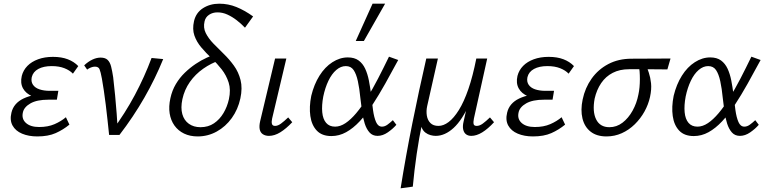

<svg xmlns="http://www.w3.org/2000/svg" viewBox="-20 -731 4163 1040"><path d="M182 8Q135 8 99.5 -7Q64 -22 48 -51Q32 -80 42 -121Q54 -172 107.5 -197.5Q161 -223 242 -223L239 -194Q192 -194 156 -209Q120 -224 104.5 -252.5Q89 -281 98 -320Q106 -351 128.5 -374Q151 -397 186.5 -410Q222 -423 267 -423Q313 -423 347 -410Q381 -397 404 -373L375 -332Q358 -350 329 -361.5Q300 -373 260 -373Q216 -373 187.5 -357.5Q159 -342 152 -313Q147 -289 158.5 -272Q170 -255 194 -247Q218 -239 250 -239H296L288 -191H242Q180 -191 145 -171Q110 -151 104 -122Q96 -87 120.5 -65Q145 -43 192 -43Q240 -43 275.5 -58.5Q311 -74 337 -96L356 -56Q322 -28 281.5 -10Q241 8 182 8Z M571 0Q567 -38 562.5 -80Q558 -122 553 -162.5Q548 -203 542.5 -240Q537 -277 532 -305Q525 -343 519 -356.5Q513 -370 494 -370Q484 -370 472.5 -365.5Q461 -361 452 -354L436 -377Q457 -397 480 -408Q503 -419 525 -419Q550 -419 563 -406.5Q576 -394 582 -370Q588 -346 593 -313Q599 -264 603.5 -214.5Q608 -165 612 -115.5Q616 -66 617 -17L587 -22Q658 -118 710.5 -216.5Q763 -315 801 -417L864 -411Q821 -305 762 -202Q703 -99 627 0Z M1051 8Q1009 8 977 -7.5Q945 -23 925 -51Q905 -79 899 -116.5Q893 -154 903 -199Q912 -241 932.5 -275.5Q953 -310 981 -337Q1009 -364 1039.5 -384.5Q1070 -405 1100 -418.5Q1130 -432 1153 -440L1172 -405Q1124 -389 1081 -359Q1038 -329 1008.5 -287Q979 -245 968 -194Q958 -147 967.5 -113Q977 -79 1003 -60.5Q1029 -42 1066 -42Q1108 -42 1139 -63Q1170 -84 1190.5 -118.5Q1211 -153 1220 -194Q1231 -245 1218.5 -284Q1206 -323 1181 -355Q1156 -387 1126 -415.5Q1096 -444 1070.5 -474Q1045 -504 1033 -538.5Q1021 -573 1031 -617Q1042 -663 1080 -687Q1118 -711 1168 -711Q1216 -711 1260.5 -693Q1305 -675 1351 -642L1307 -581Q1286 -603 1262 -621.5Q1238 -640 1212 -652Q1186 -664 1158 -664Q1132 -664 1112.5 -651Q1093 -638 1088 -615Q1080 -581 1094.5 -552Q1109 -523 1135.5 -495.5Q1162 -468 1192 -439Q1222 -410 1247 -375.5Q1272 -341 1283 -297.5Q1294 -254 1282 -198Q1269 -138 1235.5 -91.5Q1202 -45 1154 -18.5Q1106 8 1051 8Z M1437 5Q1418 5 1404.5 -3.5Q1391 -12 1387 -29.5Q1383 -47 1389 -74L1470 -414H1531L1454 -89Q1450 -71 1453 -60Q1456 -49 1470 -49Q1485 -49 1502 -61.5Q1519 -74 1541 -95L1563 -69Q1530 -34 1498.5 -14.5Q1467 5 1437 5Z M1775 6Q1724 6 1696 -23.5Q1668 -53 1661 -102.5Q1654 -152 1666 -212Q1681 -274 1710.5 -321Q1740 -368 1780.5 -394Q1821 -420 1864 -420Q1900 -420 1922.5 -403.5Q1945 -387 1958 -359Q1971 -331 1978 -295.5Q1985 -260 1990 -220Q1995 -175 2000.5 -135Q2006 -95 2017 -70Q2028 -45 2049 -45Q2064 -45 2078.5 -55.5Q2093 -66 2108 -80L2127 -55Q2108 -33 2080.5 -14Q2053 5 2025 5Q1998 5 1981.5 -13.5Q1965 -32 1955.5 -62Q1946 -92 1941 -128Q1936 -164 1932 -200Q1927 -252 1918.5 -291Q1910 -330 1895.5 -351.5Q1881 -373 1853 -373Q1826 -373 1801.5 -352Q1777 -331 1759 -293.5Q1741 -256 1731 -208Q1722 -160 1725.5 -123Q1729 -86 1746.5 -65.5Q1764 -45 1795 -45Q1823 -45 1851.5 -64Q1880 -83 1909.5 -118Q1939 -153 1968.5 -200.5Q1998 -248 2027.5 -305Q2057 -362 2087 -424L2137 -406Q2101 -339 2066.5 -277.5Q2032 -216 1998 -164Q1964 -112 1928.5 -74Q1893 -36 1855 -15Q1817 6 1775 6ZM1907 -509 1998 -711H2066L1951 -509Z M2150 289Q2178 114 2213.5 -63Q2249 -240 2289 -414H2352L2294 -157Q2288 -130 2292 -105Q2296 -80 2311.5 -64.5Q2327 -49 2355 -49Q2382 -49 2410 -70Q2438 -91 2465.5 -135Q2493 -179 2517 -248.5Q2541 -318 2560 -414H2597Q2567 -267 2525.5 -174Q2484 -81 2437 -38Q2390 5 2340 5Q2327 5 2312 1Q2297 -3 2284 -13Q2271 -23 2264 -40.5Q2257 -58 2260 -84L2268 -71Q2250 14 2237 103.5Q2224 193 2216 280ZM2533 5Q2516 5 2504.5 -3.5Q2493 -12 2489 -29.5Q2485 -47 2491 -72L2568 -414H2619L2547 -89Q2543 -69 2545.5 -59Q2548 -49 2562 -49Q2578 -49 2595 -61.5Q2612 -74 2634 -95L2656 -69Q2623 -33 2592 -14Q2561 5 2533 5Z M2867 8Q2820 8 2784.5 -7Q2749 -22 2733 -51Q2717 -80 2727 -121Q2739 -172 2792.5 -197.5Q2846 -223 2927 -223L2924 -194Q2877 -194 2841 -209Q2805 -224 2789.5 -252.5Q2774 -281 2783 -320Q2791 -351 2813.5 -374Q2836 -397 2871.5 -410Q2907 -423 2952 -423Q2998 -423 3032 -410Q3066 -397 3089 -373L3060 -332Q3043 -350 3014 -361.5Q2985 -373 2945 -373Q2901 -373 2872.5 -357.5Q2844 -342 2837 -313Q2832 -289 2843.5 -272Q2855 -255 2879 -247Q2903 -239 2935 -239H2981L2973 -191H2927Q2865 -191 2830 -171Q2795 -151 2789 -122Q2781 -87 2805.5 -65Q2830 -43 2877 -43Q2925 -43 2960.5 -58.5Q2996 -74 3022 -96L3041 -56Q3007 -28 2966.5 -10Q2926 8 2867 8Z M3265 8Q3212 8 3179 -18Q3146 -44 3135 -89.5Q3124 -135 3136 -192Q3149 -255 3184.5 -305Q3220 -355 3275 -384Q3330 -413 3401 -413L3612 -414L3595 -355Q3534 -356 3481 -356Q3428 -356 3387 -356Q3337 -356 3299 -336.5Q3261 -317 3236.5 -281Q3212 -245 3201 -197Q3188 -127 3209 -84.5Q3230 -42 3281 -42Q3320 -42 3352 -66.5Q3384 -91 3406.5 -131.5Q3429 -172 3438 -219Q3442 -237 3444 -258.5Q3446 -280 3446 -302.5Q3446 -325 3444.5 -344Q3443 -363 3439 -374L3478 -384Q3486 -362 3494.5 -337Q3503 -312 3506.5 -280Q3510 -248 3501 -206Q3492 -165 3471 -127Q3450 -89 3418.5 -58Q3387 -27 3348 -9.5Q3309 8 3265 8Z M3738 6Q3687 6 3659 -23.5Q3631 -53 3624 -102.5Q3617 -152 3629 -212Q3644 -274 3673.5 -321Q3703 -368 3743.5 -394Q3784 -420 3827 -420Q3863 -420 3885.5 -403.5Q3908 -387 3921 -359Q3934 -331 3941 -295.5Q3948 -260 3953 -220Q3958 -175 3963.5 -135Q3969 -95 3980 -70Q3991 -45 4012 -45Q4027 -45 4041.5 -55.5Q4056 -66 4071 -80L4090 -55Q4071 -33 4043.5 -14Q4016 5 3988 5Q3961 5 3944.5 -13.5Q3928 -32 3918.5 -62Q3909 -92 3904 -128Q3899 -164 3895 -200Q3890 -252 3881.5 -291Q3873 -330 3858.5 -351.5Q3844 -373 3816 -373Q3789 -373 3764.5 -352Q3740 -331 3722 -293.5Q3704 -256 3694 -208Q3685 -160 3688.5 -123Q3692 -86 3709.5 -65.5Q3727 -45 3758 -45Q3786 -45 3814.5 -64Q3843 -83 3872.5 -118Q3902 -153 3931.5 -200.5Q3961 -248 3990.5 -305Q4020 -362 4050 -424L4100 -406Q4064 -339 4029.5 -277.5Q3995 -216 3961 -164Q3927 -112 3891.5 -74Q3856 -36 3818 -15Q3780 6 3738 6Z"/></svg>

Font: Ysabeau
Style: Italic
Weight: 400
Italic angle: -12°
Designer: Christian Thalmann (Catharsis Fonts)
Version: Version 2.000;gftools[0.9.27.dev2+g8671c4b]